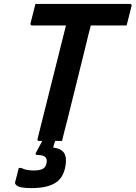

<svg xmlns="http://www.w3.org/2000/svg" viewBox="-20 -720 693 981"><path d="M297 0H262Q260 6 258 12Q256 18 254 24L252 34Q290 38 306 59.5Q322 81 315 125Q305 189 262 215Q219 241 144 241Q87 241 71 231.5Q55 222 57 212Q63 190 67.5 172Q72 154 76 138H88Q102 145 117 148Q132 151 154 151Q180 151 197 143.5Q214 136 218 112Q226 72 173 72Q156 72 165 58Q179 31 196 0H180Q169 0 172 -11Q208 -156 244.5 -300.5Q281 -445 317 -590H144Q139 -590 137 -593.5Q135 -597 136 -601Q143 -627 148.5 -650.5Q154 -674 161 -700H644Q649 -700 651.5 -696.5Q654 -693 652 -689Q645 -663 639.5 -639.5Q634 -616 627 -590H444Q437 -563 430 -536Q423 -509 417 -482Q393 -386 369.5 -290Q346 -194 322 -99Q315 -72 308.5 -47Q302 -22 297 0Z"/></svg>

Font: Recursive Mn Lnr St SmB
Style: Italic
Weight: 600
Italic angle: -15°
Monospace: yes
Version: Version 1.079;hotconv 1.0.112;makeotfexe 2.5.65598; ttfautoh